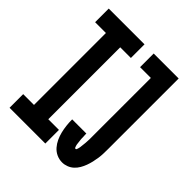

<svg xmlns="http://www.w3.org/2000/svg" viewBox="-203 -867 1006 1006"><g transform="rotate(45 300.0 -363.5)"><path d="M288 0H23V-101H103V-634H23V-735H288V-634H209V-101H288ZM420 8Q398 8 378.5 -1Q359 -10 345 -26Q331 -42 322 -61.5Q313 -81 308 -101.5Q303 -122 300.5 -143.5Q298 -165 298 -186V-189H403V-188Q403 -184 403 -179.5Q403 -175 403.5 -171Q404 -167 404 -163Q404 -159 404 -154.5Q404 -150 404.5 -146Q405 -142 405.5 -138Q406 -134 406.5 -129.5Q407 -125 407.5 -121Q408 -117 408.5 -113Q409 -109 410.5 -105Q412 -101 413.5 -96.5Q415 -92 420 -92Q424 -92 425.5 -97Q427 -102 428.5 -106.5Q430 -111 430.5 -115.5Q431 -120 431.5 -124.5Q432 -129 432.5 -133.5Q433 -138 433.5 -142.5Q434 -147 434.5 -151.5Q435 -156 435 -160.5Q435 -165 435.5 -169.5Q436 -174 436 -178.5Q436 -183 436 -188Q436 -193 436 -197.5Q436 -202 436 -206.5Q436 -211 436 -215V-634H356V-735H541V-215Q541 -198 540.5 -180Q540 -162 537.5 -144.5Q535 -127 531 -110Q527 -93 521 -76.5Q515 -60 506 -44.5Q497 -29 484 -17Q471 -5 454 1.5Q437 8 420 8Z"/></g></svg>

Font: Iosevka Extended
Style: Bold
Weight: 700
Width: 7
Monospace: yes
Designer: Belleve Invis
Foundry: Belleve Invis
Version: Version 32.5.0; ttfautohint (v1.8.4)